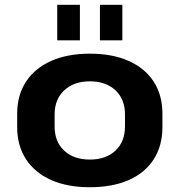

<svg xmlns="http://www.w3.org/2000/svg" viewBox="-20 -775 753 805"><path d="M357 10Q262 10 194 -20.5Q126 -51 89 -107.5Q52 -164 52 -242V-298Q52 -376 89 -432.5Q126 -489 194.5 -519.5Q263 -550 357 -550Q451 -550 519.5 -519.5Q588 -489 624.5 -432.5Q661 -376 661 -298V-242Q661 -164 624.5 -107Q588 -50 519.5 -20Q451 10 357 10ZM357 -106Q424 -106 464 -143.5Q504 -181 504 -245V-295Q504 -359 464 -396.5Q424 -434 357 -434Q290 -434 249.5 -396.5Q209 -359 209 -295V-245Q209 -181 249 -143.5Q289 -106 357 -106ZM315 -755V-606H220V-755ZM493 -755V-606H399V-755Z"/></svg>

Font: Pathway Extreme 72pt
Style: Bold
Weight: 700
Designer: Eduardo Rodriguez Tunni
Foundry: Eduardo Rodriguez Tunni
Version: Version 1.001;gftools[0.9.26]